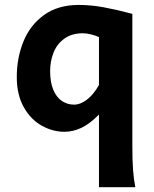

<svg xmlns="http://www.w3.org/2000/svg" viewBox="-20 -528 631 787"><path d="M244.1 12.2Q196.3 12.2 151.4 -12.7Q106.4 -37.6 77.6 -88.4Q48.8 -139.2 48.8 -212.4Q48.8 -291 76.2 -358.2Q103.5 -425.3 160.6 -466.6Q217.8 -507.8 302.7 -507.8Q353 -507.8 405.8 -498Q458.5 -488.3 522.5 -471.2V73.2Q522.5 130.4 525.4 168.9Q528.3 207.5 534.7 239.3H385.7V-58.6Q349.1 -21 314.5 -4.4Q279.8 12.2 244.1 12.2ZM319.8 -391.6Q273.9 -391.6 243.7 -369.6Q213.4 -347.7 199.5 -312.5Q185.5 -277.3 185.5 -236.8Q185.5 -190.4 198.7 -159.4Q211.9 -128.4 234.1 -113.8Q256.3 -99.1 283.2 -99.1Q309.6 -99.1 336.4 -119.6Q363.3 -140.1 385.7 -179.7V-376Q370.6 -382.8 352.5 -387.2Q334.5 -391.6 319.8 -391.6Z"/></svg>

Font: Lesson One
Style: Bold
Weight: 700
Designer: But Ko, Victor Gaultney, Annie Olsen, Julie Remington, Don Collingsworth, Eric Hays, Becca Hirsbrunner
Version: Version 1.100